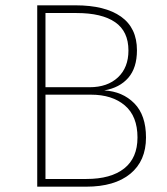

<svg xmlns="http://www.w3.org/2000/svg" viewBox="-20 -702 629 722"><path d="M264 -682Q375 -682 435 -639.5Q495 -597 495 -513Q495 -447 462.5 -409.5Q430 -372 372 -362Q441 -358 485 -313.5Q529 -269 529 -185Q529 -97 470 -48.5Q411 0 304 0H120V-682ZM268 -653H151V-29H305Q397 -29 447 -68.5Q497 -108 497 -185Q497 -265 449.5 -305.5Q402 -346 322 -346H144V-374H317Q384 -374 423.5 -411Q463 -448 463 -512Q463 -584 413 -618.5Q363 -653 268 -653Z"/></svg>

Font: Firava
Style: Regular
Weight: 400
Designer: Carrois Corporate & Edenspiekermann AG
Foundry: Greg Finn Gibson
Version: Version 5.000